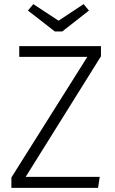

<svg xmlns="http://www.w3.org/2000/svg" viewBox="-20 -908 556 928"><path d="M384 -888 263 -808 141 -888 115 -857 245 -756H281L410 -857ZM468 -685H73V-633H402L35 -50V0H454L462 -53H104L468 -636Z"/></svg>

Font: FiraGO Light
Style: Regular
Weight: 300
Designer: bBox Type
Foundry: bBox Type GmbH
Version: Version 1.001;PS 001.001;hotconv 1.0.88;makeotf.lib2.5.64775